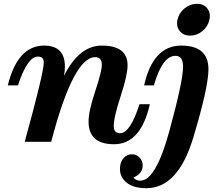

<svg xmlns="http://www.w3.org/2000/svg" viewBox="-20 -737 1157 998"><path d="M572.8 12.7Q440.4 12.7 440.4 -105Q440.4 -160.2 474.9 -262.9Q509.3 -365.7 509.3 -400.9Q509.3 -439.9 474.6 -439.9Q361.3 -439.9 246.1 0H108.4Q207.5 -358.9 207.5 -412.1Q207.5 -442.9 176.8 -442.9Q122.6 -442.9 73.2 -293H20.5Q71.3 -500 209 -500Q317.4 -500 317.4 -391.1Q317.4 -368.2 312.5 -342.8Q391.6 -500 508.8 -500Q643.1 -500 643.1 -397.9Q643.1 -347.2 607.2 -237.3Q571.3 -127.4 571.3 -82.5Q571.3 -44.4 604 -44.4Q656.7 -44.4 705.1 -195.3H758.8Q711.9 12.7 572.8 12.7ZM740.7 241.2Q674.3 241.2 638.9 212.9Q603.5 184.6 603.5 141.1Q603.5 106 621.8 85.4Q640.1 64.9 665.5 64.9Q689 64.9 705.3 81.8Q721.7 98.6 721.7 122.6Q721.7 165.5 674.3 185.5Q685.5 202.1 709.5 202.1Q790 202.1 860.8 -57.4Q931.6 -316.9 931.6 -390.6Q931.6 -446.8 892.1 -446.8Q823.7 -446.8 779.8 -293H729Q775.4 -500 921.9 -500Q1063.5 -500 1063.5 -377.4Q1063.5 -283.2 984.4 -21Q905.3 241.2 740.7 241.2ZM968.3 -551.8Q933.6 -551.8 914.6 -575.2Q900.4 -592.3 900.4 -615.7Q900.4 -624.5 902.3 -634.3Q910.2 -669.9 939.5 -693.6Q968.8 -717.3 1003.4 -717.3Q1038.6 -717.3 1057.1 -693.8Q1070.8 -676.8 1070.8 -654.3Q1070.8 -644.5 1068.4 -634.3Q1061 -599.1 1032.2 -575.4Q1003.4 -551.8 968.3 -551.8Z"/></svg>

Font: Munson
Style: Bold Italic
Weight: 700
Italic angle: -12°
Designer: Paul James MIller
Foundry: High-Logic / Made with FontCreator
Version: Version 2.10;May 5, 2019;FontCreator 11.5.0.2430 64-bit